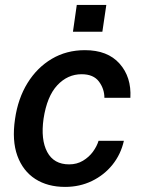

<svg xmlns="http://www.w3.org/2000/svg" viewBox="-20 -724 564 754"><path d="M235.5 10Q167 10 118.5 -21.2Q70 -52.5 48.2 -112.2Q26.5 -172 39 -256.5Q50.5 -337 88 -397.8Q125.5 -458.5 183.2 -492.8Q241 -527 313.5 -527Q402.5 -527 449.5 -474.2Q496.5 -421.5 492 -340H390Q390 -375 368.5 -403.8Q347 -432.5 300.5 -432.5Q245.5 -432.5 205 -389.2Q164.5 -346 151 -257.5Q139.5 -175.5 165.5 -127Q191.5 -78.5 251.5 -78.5Q282 -78.5 305.8 -92.8Q329.5 -107 345 -128.2Q360.5 -149.5 367 -171H466.5Q454.5 -118 421.8 -77.2Q389 -36.5 341 -13.2Q293 10 235.5 10ZM266.5 -599.5 281.5 -704.5H397.5L382 -599.5Z"/></svg>

Font: Public Sans SemiBold
Style: Italic
Weight: 600
Italic angle: -8°
Designer: The Public Sans project authors (U.S. Web Design System). Libre Franklin designed by Pablo Impallari and Rodrigo Fuenzal
Version: Version 1.007; ttfautohint (v1.8.1) -l 8 -r 50 -G 200 -x 14 